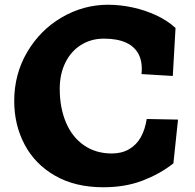

<svg xmlns="http://www.w3.org/2000/svg" viewBox="-20 -780 821 810"><path d="M40 -354Q40 -467.5 95 -560.8Q150 -654 241.2 -707Q332.5 -760 436 -760Q487 -760 540 -748.5Q593 -737 640 -715Q687 -693 720.5 -662L709 -459.5L577 -467.5Q582 -516 565.8 -549.2Q549.5 -582.5 512.5 -599.8Q475.5 -617 418.5 -617Q364 -617 321.5 -590.2Q279 -563.5 255.5 -515.2Q232 -467 232 -405.5Q232 -326 258 -264Q284 -202 334 -167.2Q384 -132.5 452 -132.5Q494 -132.5 525 -150.8Q556 -169 574 -201.2Q592 -233.5 599 -278L731 -275.5L711.5 -90.5L708.5 -88.5Q655 -46.5 581.8 -18.2Q508.5 10 416 10Q297 10 212.2 -38.8Q127.5 -87.5 83.8 -170.2Q40 -253 40 -354Z"/></svg>

Font: TMT Limkin
Style: Regular
Weight: 400
Designer: Gabriel Drozdov
Version: Version 1.000;Glyphs 3.1.2 (3151)